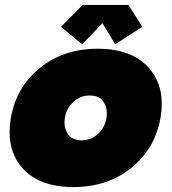

<svg xmlns="http://www.w3.org/2000/svg" viewBox="-20 -750 700 780"><path d="M312 -180Q350 -180 378 -206Q414 -239 414 -292Q414 -318 398 -340Q382 -362 344 -362Q307 -362 279 -337Q242 -303 242 -251Q242 -224 258.5 -202Q275 -180 312 -180ZM278 10Q139 10 70 -68Q19 -127 19 -213Q19 -240 24 -271Q46 -396 142 -474Q238 -552 377 -552Q516 -552 585 -474Q637 -415 637 -329Q637 -301 632 -271Q610 -146 513.5 -68Q417 10 278 10ZM448 -570 396 -656 314 -570 228 -641 316 -730H502L558 -641Z"/></svg>

Font: YamahaIndonesia935. App Black
Style: Italic
Weight: 900
Italic angle: -10°
Designer: Dalton Maag Ltd
Foundry: Dalton Maag Ltd
Version: Version 1.002; January 01, 2024; Regular/Italic